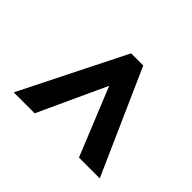

<svg xmlns="http://www.w3.org/2000/svg" viewBox="-133 -787 849 849"><g transform="rotate(-45 291.5 -362.0)"><path d="M46 -223 365 -353 46 -500V-631L535 -386V-310L46 -93Z"/></g></svg>

Font: Noto Sans Syriac ExtraBold
Style: Regular
Weight: 800
Designer: Patrick Giasson and the Monotype Design Team
Foundry: Monotype Imaging Inc.
Version: Version 3.000; ttfautohint (v1.8.4.7-5d5b)